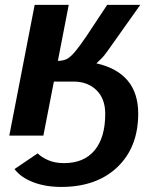

<svg xmlns="http://www.w3.org/2000/svg" viewBox="-20 -548 623 776"><path d="M257.8 -528.3 213.9 -301.8Q240.2 -302.7 254.2 -311.8Q268.1 -320.8 285.2 -341.3Q302.2 -361.8 330.1 -402.8L413.1 -528.3H546.9L415 -342.3Q403.8 -326.7 395.8 -317.6Q387.7 -308.6 369.6 -292Q538.6 -253.4 538.6 -88.9Q538.6 46.9 454.6 127.2Q370.6 207.5 227.5 207.5Q164.1 207.5 114.3 188.5Q64.5 169.4 38.6 135.3L132.3 71.8Q147.5 87.4 174.8 99.4Q202.1 111.3 238.8 111.3Q319.3 111.3 362.3 59.6Q405.3 7.8 405.3 -87.9Q405.3 -148.9 369.9 -183.6Q334.5 -218.3 276.9 -218.3H197.8L155.3 0H17.6L120.1 -528.3Z"/></svg>

Font: Liberation Sans
Style: Bold Italic
Weight: 700
Italic angle: -12°
Designer: Steve Matteson
Foundry: Ascender Corporation
Version: Version 2.1.5